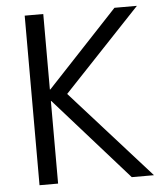

<svg xmlns="http://www.w3.org/2000/svg" viewBox="-52 -777 717 824"><g transform="rotate(-5 306.0 -365.0)"><path d="M167 -355.5H165V0H85V-730.5H165V-405.3H167L471.7 -730.5H568.4L237.3 -379.9L578.1 0H482.4Z"/></g></svg>

Font: Mgen+ 1c regular
Style: Regular
Weight: 400
Designer: [Source Han Sans]
Ryoko NISHIZUKA  (kana & ideographs); Paul D. Hunt (Latin, Greek & Cyrillic); Wenlong ZHANG  (bopomofo
Version: Version 1.059.20150602